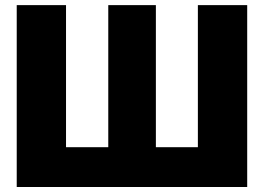

<svg xmlns="http://www.w3.org/2000/svg" viewBox="-20 -748 1056 768"><path d="M46.9 -727.5H244.1V-159.2H413.1V-727.5H603.5V-159.2H771.5V-727.5H968.8V0H46.9Z"/></svg>

Font: Inter Black
Style: Regular
Weight: 900
Designer: Rasmus Andersson
Foundry: rsms
Version: Version 4.000;git-a52131595